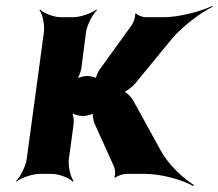

<svg xmlns="http://www.w3.org/2000/svg" viewBox="-20 -586 736 647"><path d="M298 -171 364 -25C368 -16 370 5 365 11L369 13C373 7 395 0 405 0H470C525 0 597 21 631 41L633 37C600 18 547 -32 522 -78L428 -249C422 -259 403 -279 394 -279V-275C403 -275 428 -295 436 -305L559 -455C595 -498 659 -545 696 -563L695 -566C658 -548 584 -528 531 -528H471C461 -528 441 -535 439 -541L435 -539C438 -533 430 -511 425 -503L316 -352C310 -344 301 -324 303 -318L307 -320C305 -326 283 -330 275 -330C263 -330 242 -325 235 -319L237 -316C244 -322 252 -343 254 -355L270 -478C273 -502 293 -539 307 -552L305 -554C290 -542 251 -528 227 -528H185C161 -528 126 -542 115 -554L113 -552C123 -539 131 -502 128 -478L70 -50C67 -26 48 11 34 24L35 26C50 14 89 0 113 0H155C179 0 214 14 225 26L228 24C218 11 209 -26 212 -50L228 -167C230 -180 227 -203 221 -210L218 -208C224 -201 247 -195 260 -195C269 -195 293 -200 298 -206L294 -208C290 -202 295 -179 298 -171Z"/></svg>

Font: Asimov
Style: EdgeIt
Weight: 500
Designer: Google
Version: Version 2.000980: 2014